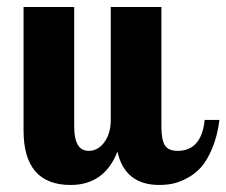

<svg xmlns="http://www.w3.org/2000/svg" viewBox="-20 -520 644 546"><path d="M47 -149V-500H191V-160Q191 -91 232 -91Q259 -91 277 -116Q295 -141 295 -179V-500H439V-160Q439 -122 449 -106.5Q459 -91 485 -91Q553 -91 562 -179H604Q598 -132 583 -97Q568 -62 550.5 -43Q533 -24 510.5 -12.5Q488 -1 470 2.5Q452 6 433 6Q335 6 314 -89Q277 6 181 6Q47 6 47 -149Z"/></svg>

Font: Lobster Two
Style: Bold
Weight: 700
Designer: Pablo Impallari
Foundry: Pablo Impallari. www.impallari.com
Version: Version 1.006